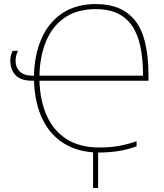

<svg xmlns="http://www.w3.org/2000/svg" viewBox="-20 -744 809 949"><path d="M455 -724Q583 -724 648.5 -641.5Q714 -559 714 -369V-345H175Q178 -246 211.5 -171.5Q245 -97 310 -56Q375 -15 471 -15Q529 -15 574 -24Q619 -33 655 -46V-21Q613 -5 565.5 2.5Q518 10 465 10V185H440V9Q347 2 282.5 -44Q218 -90 184.5 -167Q151 -244 148 -345H140Q83 -345 57 -372.5Q31 -400 31 -445Q31 -460 34.5 -472Q38 -484 43 -493H69Q57 -469 57 -443Q57 -411 78 -390.5Q99 -370 140 -370H148Q150 -472 184.5 -552Q219 -632 287 -678Q355 -724 455 -724ZM455 -699Q361 -699 299.5 -656.5Q238 -614 207.5 -539.5Q177 -465 175 -370H687Q687 -543 629.5 -621Q572 -699 455 -699Z"/></svg>

Font: Noto Sans Thin
Style: Regular
Weight: 100
Designer: Monotype Design Team
Foundry: Monotype Imaging Inc.
Version: Version 2.007